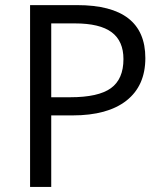

<svg xmlns="http://www.w3.org/2000/svg" viewBox="-20 -734 642 754"><path d="M550.8 -505.9Q550.8 -397.5 476.8 -339.1Q402.8 -280.8 265.1 -280.8H181.2V0H98.1V-713.9H283.2Q550.8 -713.9 550.8 -505.9ZM181.2 -352.1H255.9Q366.2 -352.1 415.5 -387.7Q464.8 -423.3 464.8 -502Q464.8 -572.8 418.5 -607.4Q372.1 -642.1 273.9 -642.1H181.2Z"/></svg>

Font: HunimalSansv1.5
Style: Regular
Weight: 400
Foundry: Ascender Corporation
Version: Version 1.10